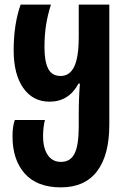

<svg xmlns="http://www.w3.org/2000/svg" viewBox="-20 -569 545 829"><path d="M34 20Q34 -24 44 -51H174Q166 -20 166 20Q166 70 186 100Q206 130 243 130Q284 130 302 94Q320 58 320 -24V-71Q320 -147 325 -208H319Q277 -130 194 -130Q122 -130 80.5 -189Q39 -248 39 -352Q39 -464 69 -549H200Q185 -502 178.5 -458.5Q172 -415 172 -365Q172 -304 188 -272.5Q204 -241 242 -241Q281 -241 300.5 -281.5Q320 -322 320 -410V-549H452V-31Q452 101 399 170.5Q346 240 243 240Q140 240 87 180.5Q34 121 34 20Z"/></svg>

Font: Noto Sans Georgian Bold Cond
Style: Regular
Weight: 700
Width: 3
Designer: Monotype Design team
Foundry: Monotype Imaging Inc.
Version: Version 1.000